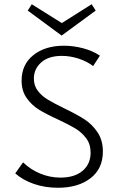

<svg xmlns="http://www.w3.org/2000/svg" viewBox="-20 -880 560 907"><path d="M253 -316Q196 -342 162.5 -363Q129 -384 105.5 -417.5Q82 -451 82 -499Q82 -575 137.5 -619.5Q193 -664 282 -664Q327 -664 372.5 -652Q418 -640 452 -617L420 -568Q391 -590 351.5 -603Q312 -616 272 -616Q209 -616 174.5 -585Q140 -554 140 -509Q140 -475 159 -450.5Q178 -426 206.5 -409Q235 -392 284 -368Q344 -339 379.5 -316Q415 -293 440.5 -255.5Q466 -218 466 -164Q466 -83 407.5 -38Q349 7 254 7Q193 7 140.5 -11Q88 -29 52 -61L89 -113Q124 -79 170 -60Q216 -41 266 -41Q332 -41 370 -73Q408 -105 408 -159Q408 -199 387 -227Q366 -255 336 -273Q306 -291 253 -316ZM432 -830 271 -712 111 -830 130 -860 272 -771 413 -860Z"/></svg>

Font: Ysabeau Semilight
Style: Regular
Weight: 300
Designer: Christian Thalmann (Catharsis Fonts)
Version: Version 0.003